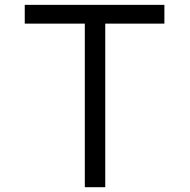

<svg xmlns="http://www.w3.org/2000/svg" viewBox="-20 -779 791 799"><path d="M418 0V-680.7H664.1V-758.8H83V-680.7H333V0Z"/></svg>

Font: Duru Sans
Style: Regular
Weight: 400
Designer: Onur Yazıcıgil
Foundry: Onur Yazıcıgil
Version: Version 1.002